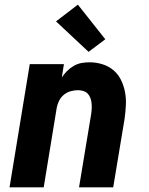

<svg xmlns="http://www.w3.org/2000/svg" viewBox="-20 -806 640 826"><path d="M21 0 108 -530H255L246 -473Q256 -488 269 -501Q282 -514 298 -523Q314 -532 331 -535Q348 -538 365 -538Q394 -538 421 -529.5Q448 -521 468.5 -503.5Q489 -486 501 -461Q513 -436 518 -409Q523 -382 521.5 -353Q520 -324 516 -295L467 0H320L372 -314Q374 -326 374.5 -338Q375 -350 374 -361.5Q373 -373 369 -384Q365 -395 357.5 -403Q350 -411 338.5 -414.5Q327 -418 315 -418Q300 -418 284 -413.5Q268 -409 255 -398.5Q242 -388 234.5 -373Q227 -358 224 -342L168 0ZM361 -583 221 -714 315 -786 433 -637Z"/></svg>

Font: Iosevka Curly HvExObl
Style: Regular
Weight: 900
Width: 7
Italic angle: -9°
Monospace: yes
Designer: Belleve Invis
Foundry: Belleve Invis
Version: Version 11.1.0; ttfautohint (v1.8.3)